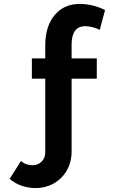

<svg xmlns="http://www.w3.org/2000/svg" viewBox="-20 -760 588 976"><path d="M291 144Q316 119 330 85Q344 51 344 11V-360H472V-463H344V-533Q344 -627 414 -627Q431 -627 451.5 -621.5Q472 -616 487 -608L514 -709Q451 -740 385 -740Q305 -740 257.5 -683Q210 -626 210 -528V-463H142V-360H210V14Q210 43 191.5 61.5Q173 80 146 80Q129 80 113.5 74.5Q98 69 87 58L29 149Q55 172 89.5 184Q124 196 162 196Q199 196 232.5 182.5Q266 169 291 144Z"/></svg>

Font: RT Raleway Bold
Style: Regular
Weight: 400
Designer: Matt McInerney, Pablo Impallari, Rodrigo Fuenzalida — Edited by Milan Moffatt in April 2016
Foundry: Matt McInerney, Pablo Impallari, Rodrigo Fuenzalida — Edited by Milan Moffatt in April 2016
Version: Version 3.001